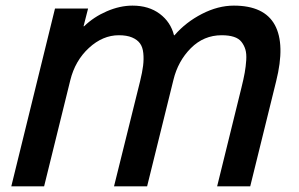

<svg xmlns="http://www.w3.org/2000/svg" viewBox="-20 -660 1059 680"><path d="M958 -372.1 866.2 0H749L835 -349.1Q842.8 -380.4 846.7 -402.3Q850.6 -424.3 852.1 -447Q853.5 -469.7 849.1 -484.6Q844.7 -499.5 835.2 -511.7Q825.7 -523.9 808.1 -529.5Q790.5 -535.2 765.1 -535.2Q701.7 -535.2 656 -489.5Q610.4 -443.8 594.2 -377L501 0H383.8L476.1 -372.1Q483.9 -403.8 486.8 -427.2Q489.7 -450.7 487.5 -471.9Q485.4 -493.2 475.8 -506.3Q466.3 -519.5 447.8 -527.3Q429.2 -535.2 400.9 -535.2Q343.8 -535.2 294.9 -490.2Q246.1 -445.3 229 -376L136.2 0H20L174.8 -629.9H292L275.9 -566.9H277.8Q312 -600.1 358.4 -620.1Q404.8 -640.1 449.2 -640.1Q506.8 -640.1 545.7 -611.1Q584.5 -582 596.2 -535.2H598.1Q638.2 -581.5 695.3 -610.8Q752.4 -640.1 808.1 -640.1Q916 -640.1 953.4 -571.5Q990.7 -502.9 958 -372.1Z"/></svg>

Font: Sinkin Sans 500 Medium Italic
Style: Regular
Weight: 500
Italic angle: -112°
Designer: Keith Bates
Foundry: K-Type
Version: Sinkin Sans (version 1.0)  by Keith Bates   •   © 2014   www